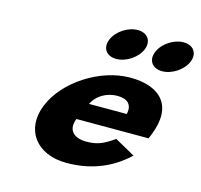

<svg xmlns="http://www.w3.org/2000/svg" viewBox="-114 -915 1102 1054"><g transform="rotate(15 437.0 -388.0)"><path d="M542.2 -791C486.1 -791 424.5 -750 403.9 -699C383.3 -648 411.8 -607 467.9 -607C524 -607 585.7 -648 606.3 -699C626.9 -750 598.3 -791 542.2 -791ZM802.9 -791C746.8 -791 685.2 -750 664.6 -699C644 -648 672.5 -607 728.6 -607C784.7 -607 846.4 -648 867 -699C887.6 -750 859 -791 802.9 -791ZM752 -232C755.5 -238 760 -249 762.8 -256C835.5 -436 741.8 -528 570.2 -528C399.7 -528 210.7 -406 150.1 -256C89.9 -107 180.3 15 350.8 15C476.2 15 594.5 -22 697.5 -119L582.6 -183C516.7 -137 484.8 -126 422.1 -126C372.6 -126 310.9 -153 342.8 -232ZM387.9 -330C410.2 -377 462.1 -413 529.2 -413C586.4 -413 615.4 -384 602.4 -330Z"/></g></svg>

Font: Hussar
Style: BdWideOblFour
Weight: 700
Foundry: Cannot Into Space Fonts
Version: Version 2.00